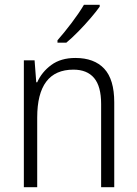

<svg xmlns="http://www.w3.org/2000/svg" viewBox="-20 -785 576 805"><path d="M296 -542Q375 -542 417 -497Q459 -452 459 -356V0H404V-349Q404 -423 374.5 -458Q345 -493 288 -493Q136 -493 136 -292V0H80V-532H125L132 -440H136Q155 -483 195 -512.5Q235 -542 296 -542ZM398 -757Q383 -736 359 -708Q335 -680 308 -652.5Q281 -625 258 -606H221V-616Q250 -649 281 -690Q312 -731 332 -765H398Z"/></svg>

Font: Noto Sans Sinhala UI SemiCondensed Light
Style: Regular
Weight: 300
Width: 4
Designer: Jelle Bosma - Monotype Design Team
Foundry: Monotype Imaging Inc.
Version: Version 2.006; ttfautohint (v1.8.4.7-5d5b)